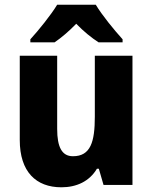

<svg xmlns="http://www.w3.org/2000/svg" viewBox="-20 -786 648 816"><path d="M387 -766H223C198 -724 143 -656 109 -619V-606H212C241 -626 272 -652 304 -685C336 -652 368 -626 399 -606H501V-619C464 -660 414 -721 387 -766ZM543 -549H383V-290C383 -183 365 -122 290 -122C243 -122 223 -161 223 -238V-549H64V-191C64 -56 133 10 241 10C305 10 360 -15 392 -69H400L420 0H543Z"/></svg>

Font: Noto Sans Myanmar SemiCondensed ExtraBold
Style: Regular
Weight: 800
Width: 4
Designer: Monotype Design Team
Foundry: Monotype Imaging Inc.
Version: Version 2.107